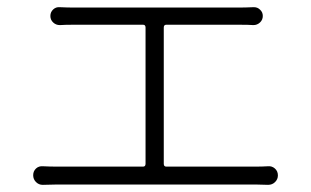

<svg xmlns="http://www.w3.org/2000/svg" viewBox="-20 -520 864 534"><path d="M435.5 -64.5Q435.5 -56.6 442.4 -56.6H691.4Q709 -56.6 725.6 -57.6Q736.3 -58.6 744.6 -51.3Q752.9 -43.9 752.9 -32.2Q752.9 -21.5 745.1 -13.7Q737.3 -5.9 725.6 -5.9Q703.1 -6.8 691.4 -6.8H137.7Q123 -6.8 99.6 -5.9Q98.6 -5.9 98.6 -5.9Q87.9 -5.9 80.1 -13.7Q72.3 -21.5 72.3 -32.7Q72.3 -43.9 80.1 -51.3Q87.9 -58.6 99.6 -57.6Q119.1 -56.6 137.7 -56.6H377.9Q384.8 -56.6 384.8 -64.5V-443.4Q384.8 -451.2 377.9 -451.2H183.6Q161.1 -451.2 146.5 -450.2Q135.7 -450.2 127.9 -457.5Q120.1 -464.8 120.1 -475.6Q120.1 -486.3 127.9 -493.7Q135.7 -501 146.5 -500Q168 -499 183.6 -499H645.5Q662.1 -499 684.6 -500Q685.5 -500 686.5 -500Q696.3 -500 703.1 -493.2Q710.9 -486.3 710.9 -475.6Q710.9 -464.8 703.1 -457.5Q695.3 -450.2 684.6 -450.2Q671.9 -451.2 645.5 -451.2H442.4Q435.5 -451.2 435.5 -443.4Z"/></svg>

Font: Gen Jyuu Gothic P Light
Style: Regular
Weight: 200
Designer: [Source Han Sans]
Ryoko NISHIZUKA  (kana & ideographs); Paul D. Hunt (Latin, Greek & Cyrillic); Wenlong ZHANG  (bopomofo
Version: Version 1.002.20150607